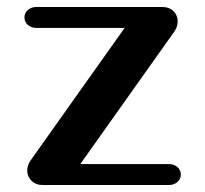

<svg xmlns="http://www.w3.org/2000/svg" viewBox="-20 -530 588 550"><path d="M464 -60Q478 -60 488 -51.5Q498 -43 498 -30Q498 -17 488 -8.5Q478 0 464 0H103Q82 0 70 -12.5Q58 -25 58 -41Q58 -57 68 -71L337 -450H84Q70 -450 60 -458.5Q50 -467 50 -480Q50 -493 60 -501.5Q70 -510 84 -510H444Q465 -510 477 -498Q489 -486 489 -469Q489 -453 479 -439L210 -60Z"/></svg>

Font: Yusei Magic
Style: Regular
Weight: 400
Designer: Tanukizamurai
Foundry: Yusei Magic Project
Version: Version 1.200